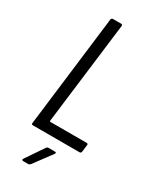

<svg xmlns="http://www.w3.org/2000/svg" viewBox="-224 -764 832 1017"><g transform="rotate(30 192.0 -255.0)"><path d="M52 -10 135 -690Q137 -700 146 -700H196Q200 -700 202.5 -697Q205 -694 204 -690L127 -66Q127 -62 131 -62H353Q363 -62 361 -52L356 -10Q356 -6 353 -3Q350 0 345 0H60Q50 0 52 -10ZM105 178 179 69Q184 62 191 62H231Q237 62 238 65.5Q239 69 235 74L154 183Q147 190 141 190H110Q105 190 103 186.5Q101 183 105 178Z"/></g></svg>

Font: Barlow Condensed
Style: Italic
Weight: 400
Width: 3
Italic angle: -7°
Designer: Jeremy Tribby
Foundry: Tribby Type
Version: Version 1.408